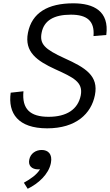

<svg xmlns="http://www.w3.org/2000/svg" viewBox="-20 -762 663 1158"><path d="M544 -544.5 621 -551C640 -695 544.5 -742 422.5 -742C268.5 -742 172 -685 148.5 -564C126 -448.5 203 -395 313 -344.5C423 -294.5 482.5 -267 467 -186.5C450 -102 382 -57.5 273 -57.5C162.5 -57.5 111 -104 121.5 -211.5L44.5 -203C27 -78.5 89 12 264.5 12C439 12 530.5 -76.5 552.5 -188.5C575.5 -305 496 -353.5 368.5 -411C250.5 -465 217.5 -496 231 -564.5C245 -638 304.5 -673.5 407.5 -673.5C504 -673.5 551.5 -636.5 544 -544.5ZM210.5 259.5C214 259.5 218 259.5 221.5 259C200.5 293 165 317 124 340L147 376.5C210 346 273.5 290 287 221C297.5 167 270 142.5 231.5 142.5C196 142.5 163.5 163.5 156.5 201C149 237 171.5 259.5 210.5 259.5Z"/></svg>

Font: Monaspace Neon Light
Style: Italic
Weight: 300
Italic angle: -11°
Designer: Riley Cran & the Lettermatic Team
Foundry: Lettermatic
Version: Version 1.200 (Monaspace Neon)